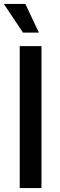

<svg xmlns="http://www.w3.org/2000/svg" viewBox="-24 -964 310 984"><path d="M188.5 -727.5V0H77.1V-727.5ZM93.8 -796.9 -4.4 -943.8H106L175.3 -796.9Z"/></svg>

Font: Inter 18pt Medium
Style: Regular
Weight: 500
Designer: Rasmus Andersson
Foundry: rsms
Version: Version 4.001;git-66647c0bb